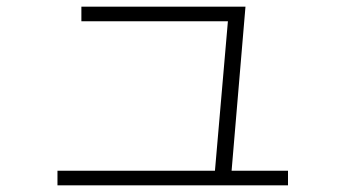

<svg xmlns="http://www.w3.org/2000/svg" viewBox="-20 -569 1040 578"><path d="M625 -31 668 -527 689 -505H225V-549H719L675 -29ZM153 -11V-55H847V-11Z"/></svg>

Font: M PLUS 2 Light
Style: Regular
Weight: 300
Designer: Coji Morishita
Foundry: UNDERFOREST DESIGN
Version: Version 1.001